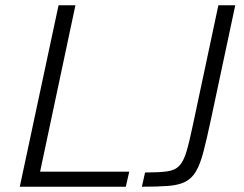

<svg xmlns="http://www.w3.org/2000/svg" viewBox="-20 -708 925 728"><path d="M55 0 202 -688H266L132 -57H470L457 0ZM518 0 530 -54Q582 -54 612.5 -58Q643 -62 659.5 -79Q676 -96 687 -133Q698 -170 712 -237L808 -688H872L780 -256Q764 -181 751.5 -133Q739 -85 723 -58Q707 -31 682 -18.5Q657 -6 617.5 -3Q578 0 518 0Z"/></svg>

Font: Saira Light
Style: Italic
Weight: 300
Italic angle: -12°
Designer: Hector Gatti with collaboration of the Omnibus-Type team
Foundry: Omnibus-Type
Version: Version 1.100; ttfautohint (v1.8.3)